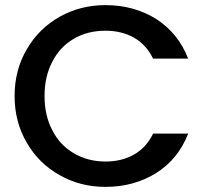

<svg xmlns="http://www.w3.org/2000/svg" viewBox="-20 -724 813 750"><path d="M37 -349C37 -349 37 -349 37 -349C37 -281 53 -220 85 -166C116 -112 159 -70 213 -40C267 -9 327 6 392 6C392 6 392 6 392 6C466 6 532 -12 590 -48C647 -84 689 -135 715 -202C715 -202 578 -202 578 -202C578 -202 578 -202 578 -202C560 -165 535 -138 503 -120C471 -102 434 -93 392 -93C392 -93 392 -93 392 -93C346 -93 305 -104 269 -125C233 -146 205 -175 185 -214C164 -253 154 -298 154 -349C154 -349 154 -349 154 -349C154 -400 164 -445 185 -484C205 -523 233 -552 269 -573C305 -594 346 -604 392 -604C392 -604 392 -604 392 -604C434 -604 471 -595 503 -577C535 -559 560 -532 578 -495C578 -495 715 -495 715 -495C715 -495 715 -495 715 -495C689 -562 647 -613 590 -650C532 -686 466 -704 392 -704C392 -704 392 -704 392 -704C327 -704 268 -689 214 -659C159 -628 116 -586 85 -532C53 -478 37 -417 37 -349Z"/></svg>

Font: Girnar Poppins
Style: Medium
Weight: 500
Designer: Ninad Kale (Devanagari), Jonny Pinhorn (Latin)
Foundry: Indian Type Foundry
Version: ""